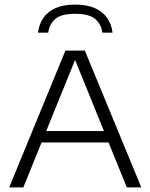

<svg xmlns="http://www.w3.org/2000/svg" viewBox="-20 -815 654 835"><path d="M20 0 264.5 -595H349L594.5 0H531.5L301 -568H312L81.5 0ZM144.5 -195.5 159.5 -245H454.5L469 -195.5ZM145.5 -673Q149.5 -708.5 167.8 -736Q186 -763.5 220.2 -779.2Q254.5 -795 306.5 -795Q359 -795 393.8 -779Q428.5 -763 447 -735.5Q465.5 -708 469.5 -673H425.5Q419.5 -711.5 393 -733.2Q366.5 -755 306.5 -755Q247 -755 221.2 -733.2Q195.5 -711.5 189.5 -673Z"/></svg>

Font: Encode Sans SC SemiExpanded Light
Style: Regular
Weight: 300
Width: 6
Designer: Multiple Designers
Foundry: Impallari Type
Version: Version 3.002